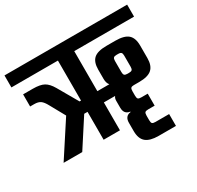

<svg xmlns="http://www.w3.org/2000/svg" viewBox="-184 -819 1178 1151"><g transform="rotate(-30 404.5 -243.0)"><path d="M415 -548V-271H498Q484 -287 484 -316V-380Q484 -432 510 -455.5Q536 -479 599 -479H659Q721 -479 747.5 -455.5Q774 -432 774 -380V-293Q774 -241 747.5 -217Q721 -193 659 -193H622Q608 -193 602.5 -187.5Q597 -182 597 -165V-135Q597 -118 602.5 -112.5Q608 -107 624 -107H669V-24H624Q608 -24 602.5 -18.5Q597 -13 597 4V35Q597 52 602.5 57.5Q608 63 624 63H719V145H599Q540 145 512 121.5Q484 98 484 45V-12Q484 -58 525 -63V-66Q484 -71 484 -117V-165Q484 -182 493 -193H415V0H302V-193H279L154 0H25L180 -238L123 -341Q107 -371 91.5 -382Q76 -393 48 -393H20V-477H87Q138 -477 164 -462.5Q190 -448 212 -410L292 -271H302V-548H-20V-631H829V-548ZM597 -375V-298Q597 -283 602.5 -277Q608 -271 623 -271H635Q650 -271 655.5 -277Q661 -283 661 -298V-375Q661 -390 655.5 -396Q650 -402 635 -402H623Q608 -402 602.5 -396Q597 -390 597 -375Z"/></g></svg>

Font: Teko Medium
Style: Regular
Weight: 500
Designer: Manushi Parikh, Jonny Pinhorn
Foundry: Indian Type Foundry
Version: Version 1.106;PS 1.0;hotconv 1.0.78;makeotf.lib2.5.61930; tt